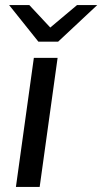

<svg xmlns="http://www.w3.org/2000/svg" viewBox="-20 -740 405 760"><path d="M208 -511 137 0H43L114 -511ZM179 -631 285 -720H365L210 -575H132L16 -720H96Z"/></svg>

Font: Chivo
Style: Italic
Weight: 400
Italic angle: -8.05°
Designer: Hector Gatti
Foundry: Omnibus-Type
Version: Version 1.007